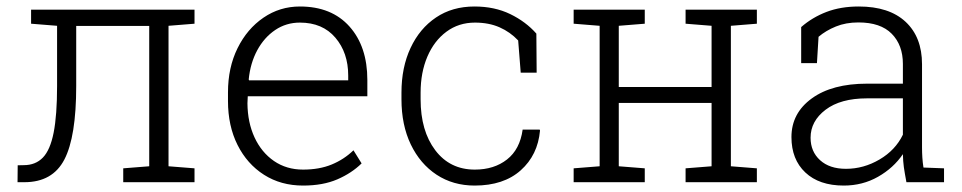

<svg xmlns="http://www.w3.org/2000/svg" viewBox="-20 -558 2947 588"><path d="M33.7 0 34.2 -51.8 52.7 -52.2Q88.9 -52.2 111.3 -75.4Q133.8 -98.6 144.3 -151.9Q154.8 -205.1 154.8 -294.9V-479L75.2 -485.4V-528.3H575.7V-485.4L496.1 -479V-48.8L575.7 -42.5V0H357.4V-42.5L437 -48.8V-478.5H213.4V-294.9Q213.4 -139.2 177.2 -69.6Q141.1 0 54.7 0Z M908.2 10.3Q840.3 10.3 788.6 -22.7Q736.8 -55.7 707.5 -114Q678.2 -172.4 678.2 -248.5V-275.4Q678.2 -351.1 707.5 -410.4Q736.8 -469.7 786.9 -503.9Q836.9 -538.1 898.4 -538.1Q995.6 -538.1 1050.3 -476.8Q1105 -415.5 1105 -313V-263.2H738.8L737.8 -241.7Q738.3 -183.1 759.5 -137.2Q780.8 -91.3 819.1 -64.9Q857.4 -38.6 908.2 -38.6Q958 -38.6 995.8 -54.2Q1033.7 -69.8 1062.5 -97.7L1087.4 -57.6Q1057.1 -27.8 1013.2 -8.8Q969.2 10.3 908.2 10.3ZM742.7 -312H1046.4V-326.7Q1046.4 -396.5 1007.1 -442.6Q967.8 -488.8 898.4 -488.8Q856.4 -488.8 822.8 -466.1Q789.1 -443.4 767.8 -404.1Q746.6 -364.7 741.7 -314.9Z M1433.6 10.3Q1367.7 10.3 1317.1 -22.9Q1266.6 -56.2 1238 -115.7Q1209.5 -175.3 1209.5 -253.9V-274.4Q1209.5 -351.6 1237.3 -411.1Q1265.1 -470.7 1315.2 -504.4Q1365.2 -538.1 1433.1 -538.1Q1494.6 -538.1 1542.5 -514.9Q1590.3 -491.7 1622.6 -455.1L1623.5 -335.4H1574.7L1566.9 -434.1Q1542.5 -460 1509.8 -474.4Q1477.1 -488.8 1434.6 -488.8Q1384.8 -488.8 1347.2 -460.9Q1309.6 -433.1 1288.8 -384.5Q1268.1 -335.9 1268.1 -274.4V-253.9Q1268.1 -157.2 1313 -97.9Q1357.9 -38.6 1434.1 -38.6Q1493.2 -38.6 1532.7 -69.6Q1572.3 -100.6 1580.6 -161.1H1632.8L1633.8 -158.2Q1627 -83 1574.7 -36.4Q1522.5 10.3 1433.6 10.3Z M1736.8 0V-42.5L1816.4 -48.8V-479L1736.8 -485.4V-528.3H1954.6V-485.4L1875 -479V-291.5H2159.2V-479L2079.6 -485.4V-528.3H2297.9V-485.4L2218.3 -479V-48.8L2297.9 -42.5V0H2079.6V-42.5L2159.2 -48.8V-242.7H1875V-48.8L1954.6 -42.5V0Z M2564 10.3Q2488.8 10.3 2446.3 -29.8Q2403.8 -69.8 2403.8 -138.2Q2403.8 -211.4 2466.1 -256.6Q2528.3 -301.8 2635.7 -301.8H2745.1V-362.3Q2745.1 -419.9 2710.9 -454.6Q2676.8 -489.3 2608.9 -489.3Q2570.3 -489.3 2539.8 -476.8Q2509.3 -464.4 2486.8 -445.3L2481.9 -364.7H2433.6V-475.1Q2467.8 -504.9 2511.2 -521.5Q2554.7 -538.1 2609.9 -538.1Q2703.1 -538.1 2753.4 -491.2Q2803.7 -444.3 2803.7 -361.3V-106.4Q2803.7 -90.8 2804.7 -75.4Q2805.7 -60.1 2808.1 -44.9L2871.1 -42.5V0H2755.9Q2750.5 -28.8 2748 -46.4Q2745.6 -64 2745.1 -85.9Q2716.3 -43.5 2668.9 -16.6Q2621.6 10.3 2564 10.3ZM2570.8 -41Q2625 -41 2673.6 -69.6Q2722.2 -98.1 2745.1 -145.5V-256.8H2635.3Q2554.2 -256.8 2508.3 -221.9Q2462.4 -187 2462.4 -136.2Q2462.4 -93.8 2491.5 -67.4Q2520.5 -41 2570.8 -41Z"/></svg>

Font: Roboto Slab Light
Style: Regular
Weight: 300
Designer: Google
Version: Version 2.000; ttfautohint (v1.8.1.43-b0c9)